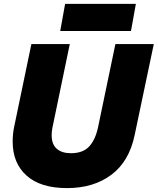

<svg xmlns="http://www.w3.org/2000/svg" viewBox="-20 -955 809 985"><path d="M45 -228Q45 -270 53 -306L141 -729H338L249 -300Q245 -281 245 -261Q245 -215 271 -192Q297 -169 344 -169Q405 -169 437 -203Q469 -237 483 -302L572 -729H769L671 -263Q643 -127 551.5 -58.5Q460 10 324 10Q188 10 116.5 -54Q45 -118 45 -228ZM314 -935H677L652 -796H289Z"/></svg>

Font: Mona Sans Black
Style: Italic
Weight: 900
Italic angle: -11.7°
Designer: Deni Anggara
Foundry: GitHub
Version: Version 2.000